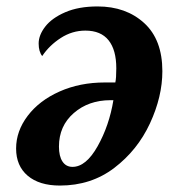

<svg xmlns="http://www.w3.org/2000/svg" viewBox="-20 -566 554 596"><path d="M30 -105Q30 -159 66 -206.5Q102 -254 165 -282Q228 -310 305 -310H338Q341 -323 341 -354Q341 -411 317 -441Q293 -471 245 -471Q204 -471 168.5 -448Q133 -425 111 -392Q100 -406 100 -431Q100 -457 120.5 -483.5Q141 -510 182.5 -528Q224 -546 283 -546Q371 -546 427.5 -494.5Q484 -443 484 -345Q484 -266 445.5 -183Q407 -100 335 -45Q263 10 166 10Q102 10 66 -20.5Q30 -51 30 -105ZM332 -255H323Q255 -255 209 -215Q163 -175 163 -111Q163 -81 174 -64.5Q185 -48 205 -48Q247 -48 283 -112Q319 -176 332 -255Z"/></svg>

Font: Noto Serif Narrow
Style: Bold Italic
Weight: 700
Width: 4
Italic angle: -12°
Designer: Monotype Design Team
Foundry: Monotype Imaging Inc.
Version: Version 1.001